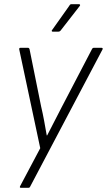

<svg xmlns="http://www.w3.org/2000/svg" viewBox="-20 -711 510 916"><path d="M80 185Q72 185 76 177L172 -4L72 -474Q70 -483 78 -483H113Q119 -483 121 -476L176 -204Q184 -170 190.5 -135Q197 -100 203 -65H205Q222 -99 240 -133Q258 -167 275 -201L419 -477Q422 -483 428 -483H464Q468 -483 469.5 -480.5Q471 -478 469 -475L124 179Q122 185 115 185ZM231 -560Q228 -560 227 -562.5Q226 -565 228 -567L311 -684Q314 -691 321 -691H357Q361 -691 362 -688Q363 -685 360 -682L269 -565Q265 -560 259 -560Z"/></svg>

Font: Sofia Sans Semi Condensed Light
Style: Italic
Weight: 300
Italic angle: -9°
Version: Version 4.100